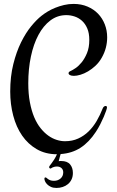

<svg xmlns="http://www.w3.org/2000/svg" viewBox="-20 -721 594 971"><path d="M348.6 153.8Q348.6 172.4 341.8 186.5Q335 200.7 323.5 210.2Q312 219.7 297.1 224.6Q282.2 229.5 265.6 229.5Q249 229.5 237.5 224.1Q226.1 218.8 218.8 211.4Q211.4 204.1 208 196.3Q204.6 188.5 204.6 183.6Q204.6 176.3 210 176.3Q212.9 176.3 215.8 179Q218.8 181.6 223.1 184.8Q227.5 188 234.6 190.7Q241.7 193.4 252.9 193.4Q272.9 193.4 286.4 181.6Q299.8 169.9 299.8 150.4Q299.8 142.6 296.9 137Q293.9 131.3 289.6 127.9Q285.2 124.5 279.8 122.8Q274.4 121.1 269.5 121.1Q260.3 121.1 254.4 122.8Q248.5 124.5 244.9 126.2Q241.2 127.9 239.3 129.6Q237.3 131.3 235.4 131.3Q232.9 131.3 230.7 129.2Q228.5 127 228.5 124Q228.5 121.1 231.9 116.5Q235.4 111.8 241 104.5Q246.6 97.2 253.7 86.2Q260.7 75.2 268.1 59.1Q210 59.1 165.8 33.4Q121.6 7.8 91.8 -35.4Q62 -78.6 46.9 -136.2Q31.7 -193.8 31.7 -257.8Q31.7 -334.5 47.4 -397Q63 -459.5 86.7 -507.3Q110.4 -555.2 137.9 -588.6Q165.5 -622.1 189.9 -641.1Q202.6 -651.4 220.2 -662.1Q237.8 -672.9 258.8 -681.4Q279.8 -689.9 303.5 -695.6Q327.1 -701.2 352.1 -701.2Q391.1 -701.2 422.6 -687.7Q454.1 -674.3 476.1 -651.4Q498 -628.4 510 -597.7Q522 -566.9 522 -532.2Q522 -505.9 515.4 -480Q508.8 -454.1 494.6 -429.2Q481.4 -405.8 463.1 -388.7Q444.8 -371.6 425.3 -360.1Q405.8 -348.6 387 -343Q368.2 -337.4 354 -337.4Q340.8 -337.4 333.7 -341.3Q326.7 -345.2 326.7 -351.1Q326.7 -357.9 338.9 -362.8Q346.7 -366.2 362.1 -376.5Q377.4 -386.7 392.8 -405.5Q408.2 -424.3 419.9 -452.4Q431.6 -480.5 431.6 -519Q431.6 -553.2 421.4 -577.1Q411.1 -601.1 394.5 -616Q377.9 -630.9 357.2 -637.7Q336.4 -644.5 315.4 -644.5Q270.5 -644.5 234.9 -617.7Q199.2 -590.8 174.3 -544.2Q149.4 -497.6 136.2 -434.8Q123 -372.1 123 -299.8Q123 -246.6 131.1 -203.9Q139.2 -161.1 152.8 -128.7Q166.5 -96.2 185.1 -73Q203.6 -49.8 224.1 -35.2Q244.6 -20.5 266.4 -13.7Q288.1 -6.8 308.6 -6.8Q345.7 -6.8 375.2 -20.3Q404.8 -33.7 428 -56.4Q451.2 -79.1 468.8 -109.1Q486.3 -139.2 499.5 -172.9Q502 -179.2 506.1 -182.1Q510.3 -185.1 514.2 -185.1Q521 -185.1 521 -177.2Q521 -173.8 516.8 -161.1Q512.7 -148.4 505.1 -130.9Q497.6 -113.3 487.3 -93Q477.1 -72.8 464.8 -54.2Q430.7 -2 387.5 26.1Q344.2 54.2 286.6 58.1Q284.7 64.9 282.2 73.7Q279.8 82.5 276.9 94.2Q280.3 93.3 283.4 93.3Q286.6 93.3 289.6 93.3Q320.3 93.3 334.5 110.4Q348.6 127.4 348.6 153.8Z"/></svg>

Font: Engagement
Style: Regular
Weight: 400
Designer: Astigmatic (AOETI)
Foundry: Astigmatic (AOETI)
Version: Version 1.000